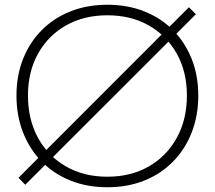

<svg xmlns="http://www.w3.org/2000/svg" viewBox="-20 -781 906 810"><path d="M777 -750.5 806.5 -721 86.5 -1.5 58 -31ZM433 9Q348 9 277.8 -19Q207.5 -47 156.5 -98.8Q105.5 -150.5 77.5 -221.5Q49.5 -292.5 49.5 -378Q49.5 -462.5 77.5 -532.8Q105.5 -603 156.5 -654.2Q207.5 -705.5 277.8 -733.2Q348 -761 433 -761Q518 -761 588.2 -733.2Q658.5 -705.5 709.5 -654.2Q760.5 -603 788.5 -532.8Q816.5 -462.5 816.5 -378Q816.5 -292.5 788.5 -221.5Q760.5 -150.5 709.5 -98.8Q658.5 -47 588.2 -19Q518 9 433 9ZM433 -35.5Q532.5 -35.5 608 -79Q683.5 -122.5 726 -199.8Q768.5 -277 768.5 -378Q768.5 -478 726 -554.2Q683.5 -630.5 608 -673.5Q532.5 -716.5 433 -716.5Q333.5 -716.5 258 -673.5Q182.5 -630.5 140.2 -554.2Q98 -478 98 -378Q98 -277 140.2 -199.8Q182.5 -122.5 258 -79Q333.5 -35.5 433 -35.5Z"/></svg>

Font: Hepta Slab ExtraLight Light
Style: Regular
Weight: 300
Version: Version 1.100